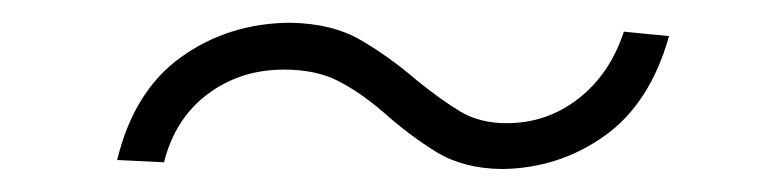

<svg xmlns="http://www.w3.org/2000/svg" viewBox="-20 -371 684 168"><path d="M82.5 -231Q97.2 -291.5 138.4 -321Q179.7 -350.6 233.4 -351.1Q270.5 -350.6 295.7 -335.9Q320.8 -321.3 345.2 -300.3Q365.7 -283.7 382.8 -273.4Q399.9 -263.2 423.3 -263.2Q458.5 -263.2 486.1 -284.7Q513.7 -306.2 525.9 -343.3L565.4 -339.4Q548.8 -280.3 508.8 -252Q468.8 -223.6 418.9 -223.1Q385.3 -223.6 361.8 -238Q338.4 -252.4 315.4 -272.9Q294.9 -290.5 275.6 -300.3Q256.3 -310.1 228.5 -310.1Q190.4 -310.1 161.9 -288.8Q133.3 -267.6 123.5 -229Z"/></svg>

Font: Inter Extra Light
Style: Italic
Weight: 200
Italic angle: -9.39999°
Designer: Rasmus Andersson
Foundry: rsms
Version: Version 4.000;git-3c8e0fc